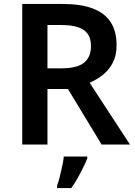

<svg xmlns="http://www.w3.org/2000/svg" viewBox="-20 -734 686 975"><path d="M296 -714Q390 -714 451 -691Q512 -668 542 -621.5Q572 -575 572 -504Q572 -452 552.5 -415Q533 -378 502 -353.5Q471 -329 435 -314L640 0H496L325 -282H221V0H93V-714ZM288 -607H221V-387H292Q371 -387 406.5 -415.5Q442 -444 442 -500Q442 -539 425 -562.5Q408 -586 374.5 -596.5Q341 -607 288 -607ZM423 71Q415 91 402.5 116.5Q390 142 375 169Q360 196 342 221H270V208Q277 190 283.5 163.5Q290 137 296 109.5Q302 82 304 61H423Z"/></svg>

Font: Noto Sans Devanagari SemiBold
Style: Regular
Weight: 600
Version: Version 2.003